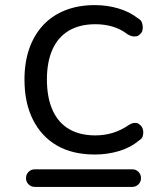

<svg xmlns="http://www.w3.org/2000/svg" viewBox="-20 -733 640 753"><path d="M352 -127Q264 -127 203 -162.5Q142 -198 109 -264Q76 -330 76 -421Q76 -488 94.5 -541.5Q113 -595 148.5 -633.5Q184 -672 235.5 -692.5Q287 -713 352 -713Q400 -713 444 -700Q488 -687 520 -662Q534 -654 537 -643.5Q540 -633 540 -626Q540 -621 538.5 -613.5Q537 -606 529 -598.5Q521 -591 514 -590.5Q507 -590 506 -590Q495 -590 481 -598Q454 -619 422 -628.5Q390 -638 354 -638Q293 -638 250.5 -613Q208 -588 186 -539.5Q164 -491 164 -421Q164 -351 186 -301.5Q208 -252 250.5 -227Q293 -202 354 -202Q390 -202 422.5 -212Q455 -222 484 -242Q498 -251 509 -251Q510 -251 516 -250.5Q522 -250 530 -242.5Q538 -235 540 -227Q542 -219 542 -214Q542 -207 539.5 -198Q537 -189 525 -182Q492 -154 446.5 -140.5Q401 -127 352 -127ZM117 -69H499Q513 -69 523 -59Q533 -49 533 -34Q533 -20 523 -10Q513 0 499 0H117Q102 0 92 -10Q82 -20 82 -34Q82 -49 92 -59Q102 -69 117 -69Z"/></svg>

Font: Nunito SemiBold
Style: Regular
Weight: 600
Designer: Vernon Adams
Foundry: Vernon Adams
Version: Version 3.602